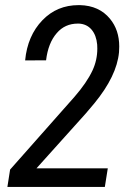

<svg xmlns="http://www.w3.org/2000/svg" viewBox="-20 -741 524 761"><path d="M395.5 0H9.3L20 -68.8L274.9 -356.9Q324.2 -413.6 346.7 -461.9Q365.7 -502.9 365.7 -548.3Q365.7 -556.2 365.2 -564Q361.8 -601.6 342.8 -623.8Q323.7 -646 292.5 -647.5Q290.5 -647.5 288.6 -647.5Q237.3 -647.5 205.1 -609.9Q170.9 -570.8 162.6 -502L79.6 -501.5Q88.9 -599.6 148.4 -661.1Q206.1 -720.7 291.5 -720.7Q294.4 -720.7 296.9 -720.7Q373 -718.8 416 -666.5Q452.6 -622.1 452.6 -556.6Q452.6 -545.4 451.7 -533.7Q442.9 -439.9 354 -331.5L319.3 -290.5L124.5 -73.7H407.2Z"/></svg>

Font: MAUL Condensed Italic
Style: Condenced Regular Italic
Weight: 400
Italic angle: -12°
Designer: MAUL
Version: Version 1.0; 2020; ttfautohint (v1.8.3)